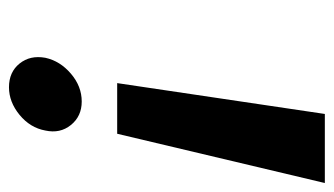

<svg xmlns="http://www.w3.org/2000/svg" viewBox="-174 -546 726 417"><g transform="rotate(90 188.5 -337.0)"><path d="M227 -680H377L270 -229H160ZM105 -73Q112 -105 139.5 -128.5Q167 -152 200 -152Q232 -152 251 -128.5Q270 -105 263 -73Q257 -40 229 -17Q201 6 169 6Q136 6 117.5 -17Q99 -40 105 -73Z"/></g></svg>

Font: Teachers[wght] Italic
Style: Regular
Weight: 400
Designer: Alfredo Marco Pradil & Chank Diesel
Version: Version 1.000;Glyphs 3.1.2 (3151)